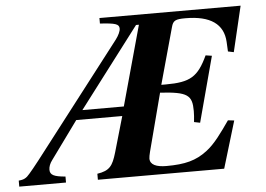

<svg xmlns="http://www.w3.org/2000/svg" viewBox="-113 -733 1106 798"><g transform="rotate(-5 440.0 -334.5)"><path d="M918 -669H329V-646C394 -642 409 -637 409 -618C409 -607 401 -590 389 -574L25 -102C-14 -52 -29 -36 -34 -34C-42 -29 -47 -27 -64 -25V0H131V-25C83 -29 67 -37 67 -59C67 -71 72 -85 82 -98L196 -255H388L345 -106C329 -52 316 -33 264 -25V0H791L850 -196L824 -199C789 -149 759 -106 723 -79C677 -44 631 -32 553 -32C511 -32 485 -43 485 -69C485 -75 487 -85 490 -97L553 -338C668 -331 686 -316 686 -250C686 -239 685 -220 683 -204L708 -199L781 -472L755 -476C715 -390 682 -370 580 -370H561L626 -605C633 -632 643 -637 685 -637C789 -637 843 -599 847 -524L849 -484L873 -479ZM490 -627 398 -294H225L478 -627Z"/></g></svg>

Font: XITS
Style: Bold Italic
Weight: 700
Italic angle: -16.33°
Designer: MicroPress Inc., with final additions and corrections provided by Coen Hoffman, Elsevier (retired)
Version: Version 1.105